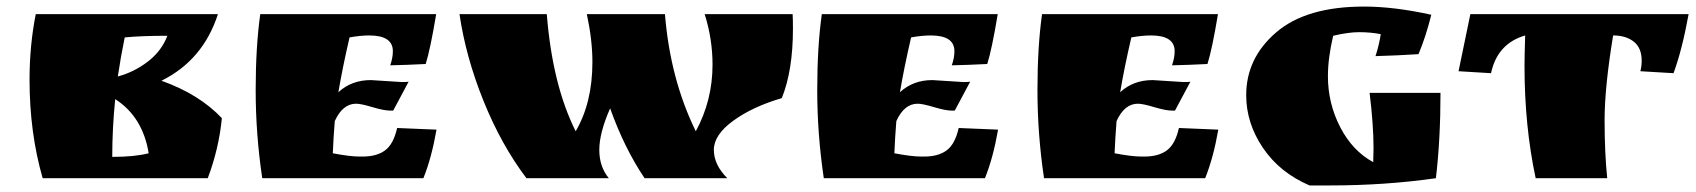

<svg xmlns="http://www.w3.org/2000/svg" viewBox="-20 -543 5168 585"><path d="M322 -65Q390 -65 433 -76Q415 -187 331 -241Q322 -152 322 -65ZM70 -300Q70 -405 89 -500H644Q599 -360 472 -297Q587 -256 656 -183Q647 -90 613 0H110Q70 -139 70 -300ZM339 -310Q388 -323 430 -355Q472 -387 490 -434Q410 -434 360 -429Q348 -371 339 -310Z M1110 -299 1204 -293Q1218 -293 1225 -294L1178 -206H1169Q1150 -206 1115 -216.5Q1080 -227 1065 -227Q1024 -227 1000 -174Q996 -125 994 -76Q1046 -66 1076 -66H1085Q1128 -66 1153.5 -85Q1179 -104 1190 -153L1310 -148Q1295 -62 1270 0H779Q759 -135 759 -268Q759 -401 773 -500H1309Q1291 -392 1277 -348Q1218 -345 1169 -344Q1177 -367 1177 -387Q1177 -435 1105 -435Q1078 -435 1045 -429Q1023 -334 1011 -262Q1051 -299 1110 -299Z M2151 -346Q2151 -424 2127 -500H2395Q2396 -485 2396 -456Q2396 -328 2362 -244Q2273 -218 2214 -175Q2155 -132 2155 -86.5Q2155 -41 2196 0H1944Q1882 -92 1839 -213Q1806 -138 1806 -86.5Q1806 -35 1835 0H1584Q1507 -102 1453 -236Q1399 -370 1380 -500H1646Q1663 -285 1734 -143Q1785 -230 1785 -354Q1785 -421 1768 -500H2006Q2022 -302 2100 -143Q2151 -237 2151 -346Z M2821 -299 2915 -293Q2929 -293 2936 -294L2889 -206H2880Q2861 -206 2826 -216.5Q2791 -227 2776 -227Q2735 -227 2711 -174Q2707 -125 2705 -76Q2757 -66 2787 -66H2796Q2839 -66 2864.5 -85Q2890 -104 2901 -153L3021 -148Q3006 -62 2981 0H2490Q2470 -135 2470 -268Q2470 -401 2484 -500H3020Q3002 -392 2988 -348Q2929 -345 2880 -344Q2888 -367 2888 -387Q2888 -435 2816 -435Q2789 -435 2756 -429Q2734 -334 2722 -262Q2762 -299 2821 -299Z M3492 -299 3586 -293Q3600 -293 3607 -294L3560 -206H3551Q3532 -206 3497 -216.5Q3462 -227 3447 -227Q3406 -227 3382 -174Q3378 -125 3376 -76Q3428 -66 3458 -66H3467Q3510 -66 3535.5 -85Q3561 -104 3572 -153L3692 -148Q3677 -62 3652 0H3161Q3141 -135 3141 -268Q3141 -401 3155 -500H3691Q3673 -392 3659 -348Q3600 -345 3551 -344Q3559 -367 3559 -387Q3559 -435 3487 -435Q3460 -435 3427 -429Q3405 -334 3393 -262Q3433 -299 3492 -299Z M4164 -49 4165 -91Q4165 -162 4153 -260H4369Q4369 -118 4355 0Q4200 22 4034 22H3970Q3879 -17 3828 -92.5Q3777 -168 3777 -253Q3777 -366 3868.5 -444.5Q3960 -523 4136 -523Q4228 -523 4341 -498Q4324 -430 4302 -378Q4241 -374 4171 -372Q4182 -406 4187 -439Q4155 -445 4121.5 -445Q4088 -445 4042 -434Q4026 -366 4026 -311Q4026 -228 4063.5 -155.5Q4101 -83 4164 -49Z M4895 -435Q4869 -277 4869 -177Q4869 -77 4877 0H4659Q4625 -159 4625 -342Q4625 -373 4627 -435Q4542 -410 4523 -320L4424 -326L4460 -500H5125Q5105 -390 5079 -320L4978 -326Q4982 -342 4982 -358Q4982 -397 4958 -416Q4934 -435 4895 -435Z"/></svg>

Font: Ruslan Display
Style: Regular
Weight: 400
Designer: Denis Masharov, Vladimir Rabdu
Foundry: Denis Masharov, Vladimir Rabdu
Version: Version 1.000; ttfautohint (v1.4.1)